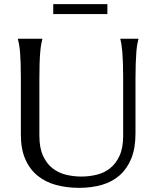

<svg xmlns="http://www.w3.org/2000/svg" viewBox="-20 -886 750 921"><path d="M570.8 -508.8Q570.8 -550.3 569.8 -581.3Q568.8 -612.3 566.9 -635Q564.9 -657.7 562.5 -672.9Q560.1 -688 557.1 -698.2V-700.2H644V-698.2Q641.1 -688 638.4 -672.9Q635.7 -657.7 634 -635Q632.3 -612.3 631.1 -581.3Q629.9 -550.3 629.9 -508.8V-245.1Q629.9 -175.3 609.9 -126Q589.8 -76.7 554.2 -45.2Q518.6 -13.7 468.8 0.7Q418.9 15.1 359.9 15.1Q300.8 15.1 249.8 1.5Q198.7 -12.2 160.9 -42.7Q123 -73.2 101.6 -121.8Q80.1 -170.4 80.1 -240.2V-508.8Q80.1 -550.3 79.1 -581.3Q78.1 -612.3 76.2 -635Q74.2 -657.7 71.5 -672.9Q68.8 -688 65.9 -698.2V-700.2H183.1V-698.2Q180.2 -688 177.5 -672.9Q174.8 -657.7 172.9 -635Q170.9 -612.3 169.9 -581.3Q168.9 -550.3 168.9 -508.8V-234.9Q168.9 -176.8 186.3 -138.9Q203.6 -101.1 231.9 -78.9Q260.3 -56.6 296.4 -47.9Q332.5 -39.1 370.1 -39.1Q407.7 -39.1 443.8 -47.9Q480 -56.6 508.1 -78.9Q536.1 -101.1 553.5 -138.9Q570.8 -176.8 570.8 -234.9ZM235.4 -866.2H495.1V-818.4H235.4Z"/></svg>

Font: Marcellus
Style: Regular
Weight: 400
Designer: Astigmatic (AOETI)
Foundry: Astigmatic (AOETI)
Version: Version 1.000